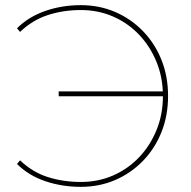

<svg xmlns="http://www.w3.org/2000/svg" viewBox="-20 -723 744 746"><path d="M294 3Q221 3 156 -19Q91 -41 46 -86L58 -100Q106 -54 166 -35Q226 -16 294 -16Q362 -16 420 -41.5Q478 -67 521 -112.5Q564 -158 588.5 -218.5Q613 -279 613 -350Q613 -421 588.5 -481.5Q564 -542 521 -587.5Q478 -633 420 -658.5Q362 -684 294 -684Q226 -684 166 -664.5Q106 -645 58 -599L46 -613Q91 -658 156 -680.5Q221 -703 294 -703Q366 -703 427.5 -676.5Q489 -650 535.5 -602Q582 -554 607.5 -490Q633 -426 633 -350Q633 -274 607.5 -210Q582 -146 535.5 -98Q489 -50 427.5 -23.5Q366 3 294 3ZM208 -349V-368H620V-349Z"/></svg>

Font: Montserrat Alternates Thin
Style: Regular
Weight: 100
Designer: Julieta Ulanovsky
Foundry: Julieta Ulanovsky
Version: Version 9.000